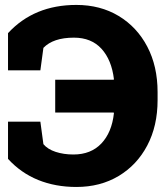

<svg xmlns="http://www.w3.org/2000/svg" viewBox="-20 -741 663 771"><path d="M286.6 9.8Q202.6 9.8 133.3 -18.3Q64 -46.4 12.2 -103V-252.4H142.1L154.3 -162.1Q171.4 -141.6 203.6 -131.1Q235.8 -120.6 274.9 -120.6Q345.2 -120.6 387.2 -165Q429.2 -209.5 437.5 -286.6L436.5 -289.1H201.7V-420.9H436.5L437.5 -423.3Q428.2 -500.5 387.5 -545.2Q346.7 -589.8 276.9 -589.8Q193.8 -589.8 154.3 -548.8L142.1 -458.5H12.2V-607.9Q116.7 -721.2 286.6 -721.2Q382.8 -721.2 456.3 -677Q529.8 -632.8 571.3 -554Q612.8 -475.1 612.8 -371.1V-338.9Q612.8 -235.4 571.3 -156.7Q529.8 -78.1 456.3 -34.2Q382.8 9.8 286.6 9.8Z"/></svg>

Font: Roboto Slab Black
Style: Regular
Weight: 900
Designer: Google
Version: Version 2.000; ttfautohint (v1.8.1.43-b0c9)